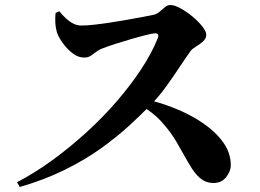

<svg xmlns="http://www.w3.org/2000/svg" viewBox="-20 -737 1040 767"><path d="M48 -9Q119 -46 189 -97Q259 -148 325 -208Q391 -268 447 -333Q503 -398 545 -462Q587 -526 610 -584Q618 -604 599 -604Q587 -603 561 -596.5Q535 -590 502.5 -580.5Q470 -571 440.5 -561.5Q411 -552 393 -545Q376 -539 364.5 -530Q353 -521 342.5 -514Q332 -507 316 -507Q292 -507 269.5 -524.5Q247 -542 230 -566Q213 -590 207 -609Q202 -627 201 -646Q200 -665 202 -685L217 -692Q229 -677 243 -664Q257 -651 272.5 -643Q288 -635 305 -635Q327 -635 358 -638.5Q389 -642 424.5 -647.5Q460 -653 493.5 -659Q527 -665 553.5 -670Q580 -675 594 -678Q607 -681 618 -690.5Q629 -700 639 -708.5Q649 -717 661 -717Q677 -717 701.5 -703.5Q726 -690 749.5 -670.5Q773 -651 788.5 -631Q804 -611 804 -598Q804 -583 791 -571.5Q778 -560 763 -551Q748 -542 742 -534Q723 -508 698 -470Q673 -432 643.5 -391Q614 -350 578 -314Q544 -279 496 -235Q448 -191 385 -145.5Q322 -100 240.5 -59.5Q159 -19 59 10ZM833 -6Q811 -6 794 -15.5Q777 -25 762 -43Q747 -61 733 -86Q709 -129 684.5 -171Q660 -213 623 -253Q586 -293 524 -327L539 -346Q608 -332 673 -306.5Q738 -281 789.5 -246Q841 -211 871.5 -168.5Q902 -126 902 -77Q902 -53 883.5 -29.5Q865 -6 833 -6Z"/></svg>

Font: Noto Serif TC ExtraBold
Style: Regular
Weight: 800
Designer: Ryoko NISHIZUKA 西塚涼子 (kana & ideographs); Frank Grießhammer (Latin, Greek & Cyrillic); Wenlong ZHANG 张文龙 (bopomofo); San
Foundry: Adobe
Version: Version 2.002-H1;hotconv 1.1.0;makeotfexe 2.6.0